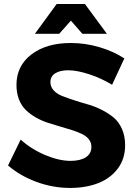

<svg xmlns="http://www.w3.org/2000/svg" viewBox="-20 -927 677 956"><path d="M333 -824.2 274.9 -758.8H153.8L262.2 -907.2H402.8L512.2 -758.8H390.1ZM231 -518.1Q231 -494.6 247.1 -477.1Q263.2 -459.5 289.3 -449.2Q315.4 -439 348.9 -428Q382.3 -417 417.2 -407.2Q452.1 -397.5 485.6 -380.6Q519 -363.8 545.2 -342.3Q571.3 -320.8 587.2 -285.2Q603 -249.5 603 -204.1Q603 -136.7 566.7 -87.9Q530.3 -39.1 469 -15.1Q407.7 8.8 329.1 8.8Q243.7 8.8 161.9 -21.2Q80.1 -51.3 20 -103L83 -231.9Q135.7 -184.1 205.1 -155Q274.4 -126 331.1 -126Q379.9 -126 407.5 -144Q435.1 -162.1 435.1 -195.8Q435.1 -217.3 422.4 -233.4Q409.7 -249.5 387.9 -260Q366.2 -270.5 338.4 -279.3Q310.5 -288.1 279.5 -296.9Q248.5 -305.7 217.5 -315.9Q186.5 -326.2 158.7 -342Q130.9 -357.9 109.1 -378.7Q87.4 -399.4 74.7 -431.4Q62 -463.4 62 -503.9Q62 -599.1 136.5 -656Q210.9 -712.9 333 -712.9Q405.3 -712.9 475.3 -692.1Q545.4 -671.4 599.1 -636.2L538.1 -504.9Q483.4 -538.1 423.1 -557.6Q362.8 -577.1 319.8 -577.1Q278.8 -577.1 254.9 -562Q231 -546.9 231 -518.1Z"/></svg>

Font: Montserrat arm SemiBold
Style: Regular
Weight: 600
Designer: Julieta Ulanovsky
Foundry: Julieta Ulanovsky
Version: Version 6.000;PS 006.000;hotconv 1.0.88;makeotf.lib2.5.64775